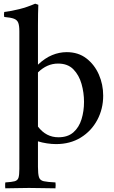

<svg xmlns="http://www.w3.org/2000/svg" viewBox="-20 -775 620 1042"><path d="M9 247Q9 245 8.5 243Q8 241 8 239V223Q8 221 8.5 219Q9 217 9 215Q44 213 60 208.5Q76 204 80.5 189Q85 174 85 142V-605Q85 -636 79 -651.5Q73 -667 55.5 -673.5Q38 -680 3 -683Q0 -696 3 -710Q43 -715 85 -725.5Q127 -736 171 -755L188 -749Q187 -727 186.5 -699Q186 -671 186 -638V-424Q224 -460 263 -476Q302 -492 342 -492Q405 -492 449 -458Q493 -424 516.5 -370.5Q540 -317 540 -256Q540 -184 508 -124Q476 -64 418.5 -28.5Q361 7 284 7Q261 7 234.5 3Q208 -1 186 -8V130Q186 169 191.5 186.5Q197 204 217.5 208.5Q238 213 281 215Q281 219 281.5 222Q282 225 282 230Q282 234 281.5 238Q281 242 281 247Q247 247 212 246Q177 245 137 245Q97 245 68.5 246Q40 247 9 247ZM186 -88Q230 -30 297 -30Q348 -30 378.5 -57Q409 -84 422.5 -128Q436 -172 436 -222Q436 -272 422.5 -319.5Q409 -367 378.5 -398.5Q348 -430 295 -430Q235 -430 186 -382Z"/></svg>

Font: Castoro
Style: Regular
Weight: 400
Designer: John Hudson
Foundry: Tiro Typeworks Ltd.
Version: Version 2.04